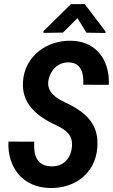

<svg xmlns="http://www.w3.org/2000/svg" viewBox="-20 -923 560 953"><path d="M336.4 -189Q339.4 -212.9 334.7 -230Q330.1 -247.1 318.8 -260.3Q307.6 -273.4 291.3 -283.7Q274.9 -293.9 255.4 -303.2Q220.7 -318.8 190.2 -339.4Q159.7 -359.9 137 -385.7Q114.3 -411.6 102.8 -444.6Q91.3 -477.5 94.2 -519Q97.7 -565.9 117.9 -603.5Q138.2 -641.1 171.1 -667.7Q204.1 -694.3 245.6 -708Q287.1 -721.7 332 -720.7Q395.5 -719.2 438.5 -689.9Q481.4 -660.6 502.2 -611.3Q522.9 -562 520 -502L393.1 -502.4Q395 -529.3 390.1 -554.4Q385.3 -579.6 369.1 -595.9Q353 -612.3 320.8 -613.3Q293 -613.8 271.5 -601.1Q250 -588.4 236.8 -567.1Q223.6 -545.9 219.7 -519Q217.3 -498.5 224.1 -482.4Q231 -466.3 243.4 -453.6Q255.9 -440.9 272 -431.2Q288.1 -421.4 304.2 -414.1Q341.8 -397 372.3 -376.2Q402.8 -355.5 424.6 -329.1Q446.3 -302.7 456.3 -268.6Q466.3 -234.4 462.9 -189.9Q459 -142.1 439.5 -104.5Q419.9 -66.9 388.2 -41Q356.4 -15.1 315.4 -2Q274.4 11.2 227.1 10.3Q177.2 8.8 137.9 -8.8Q98.6 -26.4 72.3 -57.6Q45.9 -88.9 32.7 -130.4Q19.5 -171.9 22 -220.2L149.9 -219.7Q148.4 -195.8 151.1 -173.6Q153.8 -151.4 163.3 -134.3Q172.9 -117.2 190.9 -107.4Q209 -97.7 237.3 -97.2Q265.1 -97.2 286.1 -108.6Q307.1 -120.1 320.1 -140.9Q333 -161.6 336.4 -189ZM400.4 -902.8 503.4 -767.6V-759.3L409.2 -760.7L364.3 -833L292.5 -761.2L195.8 -759.8V-768.6L332 -902.3Z"/></svg>

Font: Roboto Condensed SemiBold
Style: Italic
Weight: 600
Italic angle: -12°
Designer: Christian Robertson
Foundry: Google
Version: Version 3.008; 2023